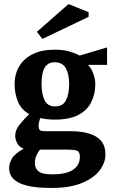

<svg xmlns="http://www.w3.org/2000/svg" viewBox="-20 -750 555 947"><path d="M234 177Q168 177 126.5 168.5Q85 160 63 145.5Q41 131 33 114Q25 97 25 79Q25 56 39 32Q53 8 97 -17Q75 -24 65 -43.5Q55 -63 55 -80Q55 -109 77 -136Q99 -163 124 -187Q84 -210 68 -250Q52 -290 52 -335Q52 -384 74.5 -422.5Q97 -461 141.5 -483Q186 -505 250 -505Q291 -505 321 -496.5Q351 -488 373 -476L508 -516V-430H414Q430 -414 440 -387Q450 -360 450 -335Q450 -286 430 -246Q410 -206 366 -183Q322 -160 250 -160Q231 -160 209.5 -162.5Q188 -165 179 -168Q175 -159 172.5 -147Q170 -135 170 -130Q170 -118 175 -110.5Q180 -103 199 -103H326Q378 -103 417 -92Q456 -81 478 -56Q500 -31 500 13Q500 53 471 91Q442 129 383 153Q324 177 234 177ZM237 110Q309 110 341.5 86.5Q374 63 374 24Q374 -3 358 -7.5Q342 -12 313 -12H177Q164 5 158 20.5Q152 36 152 56Q152 80 170 95Q188 110 237 110ZM252 -225Q290 -225 305.5 -255.5Q321 -286 321 -335Q321 -385 304.5 -414Q288 -443 249 -443Q226 -443 211.5 -430Q197 -417 191 -393Q185 -369 185 -335Q185 -286 200 -255.5Q215 -225 252 -225ZM189 -558 162 -593 318 -730 417 -690V-667Z"/></svg>

Font: Manuale
Style: Bold
Weight: 700
Version: Version 1.002